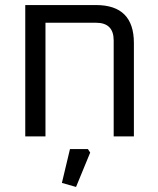

<svg xmlns="http://www.w3.org/2000/svg" viewBox="-20 -540 626 760"><path d="M80 0V-520H360Q510 -520 510 -370V0H430V-380Q430 -450 360 -450H160V0ZM225 184 257 50H328L337 64L281 200Z"/></svg>

Font: Oxanium
Style: Regular
Weight: 400
Designer: Severin Meyer
Version: Version 1.001